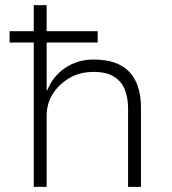

<svg xmlns="http://www.w3.org/2000/svg" viewBox="-20 -725 668 745"><path d="M111 0V-560H17V-604H111V-705H161V-604H359V-560H161V-374H163Q185 -429 233 -461.5Q281 -494 343 -494Q436 -494 481.5 -446.5Q527 -399 527 -307V0H477V-303Q477 -345 464.5 -377Q452 -409 422.5 -427.5Q393 -446 343 -446Q290 -446 249 -422Q208 -398 184.5 -360Q161 -322 161 -277V0Z"/></svg>

Font: Nunito Sans 7pt ExtraLight
Style: Regular
Weight: 250
Designer: Vernon Adams
Foundry: Vernon Adams
Version: Version 3.101;gftools[0.9.27]